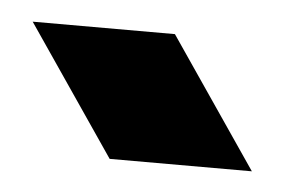

<svg xmlns="http://www.w3.org/2000/svg" viewBox="-35 -921 289 195"><g transform="rotate(5 109.5 -823.0)"><path d="M82 -757 -8 -889H137L227 -757Z"/></g></svg>

Font: MuseoModerno Thin ExtraBold
Style: Regular
Weight: 800
Version: Version 1.002